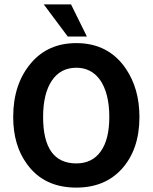

<svg xmlns="http://www.w3.org/2000/svg" viewBox="-20 -841 694 873"><path d="M327 -645Q473 -645 552 -529Q614 -438 614 -309Q614 -161 533 -72Q456 12 327 12Q179 12 102 -96Q40 -181 40 -309Q40 -459 121 -554Q198 -645 327 -645ZM327 -98Q399 -98 438 -152.5Q477 -207 477 -309Q477 -418 434 -479Q394 -533 327 -533Q255 -533 215.5 -474Q176 -415 176 -309Q176 -98 327 -98ZM288 -675 179 -821H303L375 -675Z"/></svg>

Font: Tajawal
Style: Bold
Weight: 700
Designer: Boutros Fonts
Foundry: Created by Boutros International 2017
Version: Version 1.700